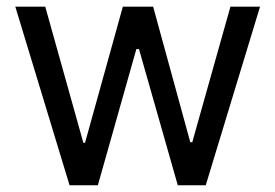

<svg xmlns="http://www.w3.org/2000/svg" viewBox="-20 -550 817 570"><path d="M25.4 -530.3H114.3L227.5 -126H232.4L344.7 -530.3H434.6L544.9 -127.9H550.8L664.1 -530.3H752L590.8 0H507.8L392.6 -404.3H384.8L270.5 0H186.5Z"/></svg>

Font: Pretendard JP
Style: Regular
Weight: 400
Designer: Base glyphs from Inter by Rasmus Andersson; Hangeul glyphs from Noto Sans CJK(Source Han Sans) by Jang Soo-young and Kan
Foundry: Kil Hyung-jin
Version: Version 1.309